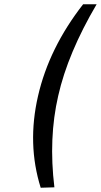

<svg xmlns="http://www.w3.org/2000/svg" viewBox="-20 -756 478 910"><path d="M237.8 131.8 172.9 133.8Q107.9 -73.7 160.2 -300.8Q212.4 -528.8 374 -735.8H438Q301.3 -503.4 255.9 -301.8Q209.5 -101.1 237.8 131.8Z"/></svg>

Font: Perun
Style: Italic
Weight: 400
Italic angle: -12°
Foundry: Stefan Peev, Context Ltd
Version: Version 001.000